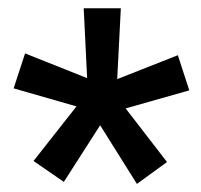

<svg xmlns="http://www.w3.org/2000/svg" viewBox="-20 -731 488 467"><path d="M61.5 -339.4 166 -472.2 13.2 -516.1 41 -601.1 191.9 -541 183.6 -710.9H273.9L265.1 -538.6L412.6 -596.7L440.4 -511.2L285.6 -467.3L386.2 -336.9L313 -283.7L223.6 -426.3L135.3 -288.6Z"/></svg>

Font: Roboto Condensed SemiBold
Style: Regular
Weight: 600
Designer: Christian Robertson
Foundry: Google
Version: Version 3.008; 2023